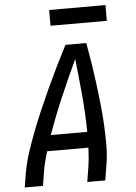

<svg xmlns="http://www.w3.org/2000/svg" viewBox="-61 -973 722 1019"><g transform="rotate(-5 300.0 -463.5)"><path d="M29 0 41 -74Q51 -131 69.5 -187Q88 -243 109.5 -298.5Q131 -354 155 -409Q179 -464 204 -518.5Q229 -573 255.5 -627Q282 -681 310 -735H421Q431 -681 439.5 -627Q448 -573 455 -518.5Q462 -464 468 -409Q474 -354 477 -298.5Q480 -243 480 -186.5Q480 -130 470 -74L458 0H362L374 -74Q378 -100 380.5 -127Q383 -154 384 -181H164Q156 -154 149 -127.5Q142 -101 138 -74L126 0ZM385 -265Q384 -364 375 -461.5Q366 -559 355 -656Q310 -559 268 -461.5Q226 -364 191 -265ZM240 -843V-927H540V-843Z"/></g></svg>

Font: Iosevka Curly Medium Extended
Style: Italic
Weight: 500
Width: 7
Italic angle: -9°
Monospace: yes
Designer: Belleve Invis
Foundry: Belleve Invis
Version: Version 11.1.0; ttfautohint (v1.8.3)